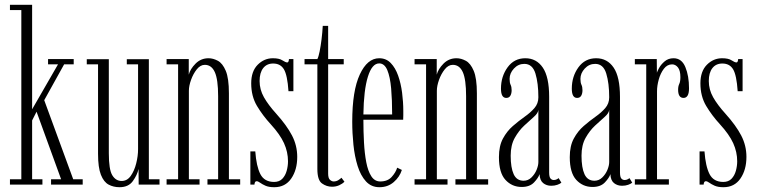

<svg xmlns="http://www.w3.org/2000/svg" viewBox="-20 -770 3159 801"><path d="M21.5 0V-22H69V-728H21.5V-750H114V-314L222 -501.5H180.5V-523.5H287.5V-501.5H247.5L164.5 -352L285.5 -22H325V0H193V-22H235L132.5 -304L114 -267.5V-22H157V0Z M478.5 11Q453.5 11 433.2 0.2Q413 -10.5 401 -40.8Q389 -71 389 -128.5V-501.5H342V-523H434V-130.5Q434 -62.5 448.5 -38.8Q463 -15 487.5 -15Q510.5 -15 525.5 -36.2Q540.5 -57.5 548.2 -88.2Q556 -119 556 -148V-501.5H509V-523H601V-22H645.5V0H558.5L558 -65Q552.5 -40 534.2 -14.5Q516 11 478.5 11Z M675 0V-22H723V-501.5H675V-523.5H767.5V-458.5Q773.5 -482 795.8 -504.5Q818 -527 850 -527Q869 -527 888.8 -516.5Q908.5 -506 921.8 -474.8Q935 -443.5 935 -380.5V-22H982V0H845.5V-22H890V-368.5Q890 -438.5 876.2 -469Q862.5 -499.5 834.5 -499.5Q816 -499.5 801 -480.8Q786 -462 777 -436.8Q768 -411.5 768 -391.5V-22H812.5V0Z M1124.5 11Q1101.5 11 1087.5 4.8Q1073.5 -1.5 1065 -7.8Q1056.5 -14 1050.5 -14Q1042.5 -14 1041.5 0H1024.5V-138.5H1045Q1049.5 -76 1066.2 -43.5Q1083 -11 1123.5 -11Q1145 -11 1157.8 -24.2Q1170.5 -37.5 1176 -57.5Q1181.5 -77.5 1181.5 -97Q1181.5 -136 1164.8 -172.8Q1148 -209.5 1110 -251Q1076 -288 1052 -328.2Q1028 -368.5 1028 -422.5Q1028 -472.5 1055 -499.8Q1082 -527 1118.5 -527Q1145 -527 1158.2 -518.2Q1171.5 -509.5 1178.5 -509.5Q1184.5 -509.5 1185.5 -523.5H1204V-389.5H1183.5Q1179 -456.5 1164.5 -480.8Q1150 -505 1119.5 -505Q1093 -505 1078 -485.8Q1063 -466.5 1063 -432Q1063 -396.5 1081 -364.5Q1099 -332.5 1133 -295Q1176.5 -246.5 1198.2 -204.8Q1220 -163 1220 -115.5Q1220 -61.5 1195 -25.2Q1170 11 1124.5 11Z M1365 9Q1342.5 9 1323.2 -4.8Q1304 -18.5 1304 -65V-501.5H1250.5V-523.5H1304Q1309 -533 1313.5 -555.5Q1318 -578 1321.5 -606.2Q1325 -634.5 1326.5 -662H1349V-523.5H1414V-501.5H1349V-46Q1349 -26.5 1356.5 -19.8Q1364 -13 1372 -13Q1383 -13 1391.5 -18.5Q1400 -24 1404.5 -28.5L1417 -12Q1409 -3.5 1395.2 2.8Q1381.5 9 1365 9Z M1563 11Q1529 11 1506.8 -13.2Q1484.5 -37.5 1472 -77.5Q1459.5 -117.5 1454.5 -165.8Q1449.5 -214 1449.5 -262.5Q1449.5 -391.5 1481 -459.2Q1512.5 -527 1562 -527Q1591 -527 1610.2 -507Q1629.5 -487 1641 -454.5Q1652.5 -422 1657.5 -383.2Q1662.5 -344.5 1662.5 -307Q1662.5 -297.5 1662.5 -288.5Q1662.5 -279.5 1662 -270.5H1496Q1496 -222 1498.5 -176Q1501 -130 1508 -93.2Q1515 -56.5 1529 -34.8Q1543 -13 1566.5 -13Q1597 -13 1614 -31.8Q1631 -50.5 1637 -70.5L1656.5 -61Q1647.5 -32 1622.8 -10.5Q1598 11 1563 11ZM1562 -505.5Q1532 -505.5 1514.8 -450Q1497.5 -394.5 1496 -292.5H1616Q1616 -353 1611.8 -401.2Q1607.5 -449.5 1595.8 -477.5Q1584 -505.5 1562 -505.5Z M1709.5 0V-22H1757.5V-501.5H1709.5V-523.5H1802V-458.5Q1808 -482 1830.2 -504.5Q1852.5 -527 1884.5 -527Q1903.5 -527 1923.2 -516.5Q1943 -506 1956.2 -474.8Q1969.5 -443.5 1969.5 -380.5V-22H2016.5V0H1880V-22H1924.5V-368.5Q1924.5 -438.5 1910.8 -469Q1897 -499.5 1869 -499.5Q1850.5 -499.5 1835.5 -480.8Q1820.5 -462 1811.5 -436.8Q1802.5 -411.5 1802.5 -391.5V-22H1847V0Z M2156.5 10Q2116 10 2088.8 -19.5Q2061.5 -49 2061.5 -114.5Q2061.5 -161 2078.2 -192Q2095 -223 2119.5 -244.2Q2144 -265.5 2168.5 -282.8Q2193 -300 2209.5 -319Q2226 -338 2226 -364Q2226 -423 2213.8 -463.2Q2201.5 -503.5 2167.5 -503.5Q2142 -503.5 2124 -484Q2106 -464.5 2106 -441Q2106 -425 2110.2 -416.2Q2114.5 -407.5 2114.5 -393.5Q2114.5 -380 2109.2 -370.8Q2104 -361.5 2092 -361.5Q2070 -361.5 2070 -400Q2070 -451 2097.5 -489Q2125 -527 2171.5 -527Q2218 -527 2244.5 -488Q2271 -449 2271 -366V-50.5Q2271 -32 2276.5 -25.5Q2282 -19 2290.5 -19Q2297 -19 2302.5 -21.8Q2308 -24.5 2310.5 -27L2322 -8Q2316.5 -3 2305 1Q2293.5 5 2279.5 5Q2260 5 2246 -6.2Q2232 -17.5 2231 -43.5Q2226 -28 2208 -9Q2190 10 2156.5 10ZM2164.5 -16Q2183 -16 2197 -29.5Q2211 -43 2218.5 -61.2Q2226 -79.5 2226 -94V-312Q2225 -298 2207.2 -282.5Q2189.5 -267 2167 -246Q2144.5 -225 2127.5 -194.8Q2110.5 -164.5 2110.5 -120.5Q2110.5 -70.5 2123 -43.2Q2135.5 -16 2164.5 -16Z M2452 10Q2411.5 10 2384.2 -19.5Q2357 -49 2357 -114.5Q2357 -161 2373.8 -192Q2390.5 -223 2415 -244.2Q2439.5 -265.5 2464 -282.8Q2488.5 -300 2505 -319Q2521.5 -338 2521.5 -364Q2521.5 -423 2509.2 -463.2Q2497 -503.5 2463 -503.5Q2437.5 -503.5 2419.5 -484Q2401.5 -464.5 2401.5 -441Q2401.5 -425 2405.8 -416.2Q2410 -407.5 2410 -393.5Q2410 -380 2404.8 -370.8Q2399.5 -361.5 2387.5 -361.5Q2365.5 -361.5 2365.5 -400Q2365.5 -451 2393 -489Q2420.5 -527 2467 -527Q2513.5 -527 2540 -488Q2566.5 -449 2566.5 -366V-50.5Q2566.5 -32 2572 -25.5Q2577.5 -19 2586 -19Q2592.5 -19 2598 -21.8Q2603.5 -24.5 2606 -27L2617.5 -8Q2612 -3 2600.5 1Q2589 5 2575 5Q2555.5 5 2541.5 -6.2Q2527.5 -17.5 2526.5 -43.5Q2521.5 -28 2503.5 -9Q2485.5 10 2452 10ZM2460 -16Q2478.5 -16 2492.5 -29.5Q2506.5 -43 2514 -61.2Q2521.5 -79.5 2521.5 -94V-312Q2520.5 -298 2502.8 -282.5Q2485 -267 2462.5 -246Q2440 -225 2423 -194.8Q2406 -164.5 2406 -120.5Q2406 -70.5 2418.5 -43.2Q2431 -16 2460 -16Z M2628.5 0V-22H2676V-501.5H2628.5V-523.5H2720L2720.5 -466.5Q2721.5 -471.5 2729.5 -486.2Q2737.5 -501 2752.8 -514Q2768 -527 2790 -527Q2824 -527 2839.2 -490.2Q2854.5 -453.5 2854.5 -401.5Q2854.5 -361.5 2831.5 -361.5Q2809 -361.5 2809 -396Q2809 -410 2813.8 -420Q2818.5 -430 2818.5 -448Q2818.5 -476 2808.2 -488.8Q2798 -501.5 2784 -501.5Q2763.5 -501.5 2749.5 -483Q2735.5 -464.5 2728.2 -438.2Q2721 -412 2721 -389.5V-22H2770.5V0Z M2998.5 11Q2975.5 11 2961.5 4.8Q2947.5 -1.5 2939 -7.8Q2930.5 -14 2924.5 -14Q2916.5 -14 2915.5 0H2898.5V-138.5H2919Q2923.5 -76 2940.2 -43.5Q2957 -11 2997.5 -11Q3019 -11 3031.8 -24.2Q3044.5 -37.5 3050 -57.5Q3055.5 -77.5 3055.5 -97Q3055.5 -136 3038.8 -172.8Q3022 -209.5 2984 -251Q2950 -288 2926 -328.2Q2902 -368.5 2902 -422.5Q2902 -472.5 2929 -499.8Q2956 -527 2992.5 -527Q3019 -527 3032.2 -518.2Q3045.5 -509.5 3052.5 -509.5Q3058.5 -509.5 3059.5 -523.5H3078V-389.5H3057.5Q3053 -456.5 3038.5 -480.8Q3024 -505 2993.5 -505Q2967 -505 2952 -485.8Q2937 -466.5 2937 -432Q2937 -396.5 2955 -364.5Q2973 -332.5 3007 -295Q3050.5 -246.5 3072.2 -204.8Q3094 -163 3094 -115.5Q3094 -61.5 3069 -25.2Q3044 11 2998.5 11Z"/></svg>

Font: Imbue 50pt ExtraLight
Style: Regular
Weight: 200
Designer: Tyler Finck
Foundry: Etcetera Type Company
Version: Version 1.102; ttfautohint (v1.8.3)